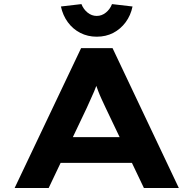

<svg xmlns="http://www.w3.org/2000/svg" viewBox="-20 -941 968 961"><path d="M53.2 0 385.9 -700H543.4L875.1 0H700.3L507.8 -403.4Q497.5 -425.6 488.2 -445.6Q478.9 -465.7 471.4 -485.6Q463.8 -505.4 457 -525.2Q450.1 -545 444.3 -565.4L480.6 -565.8Q474.3 -544 466.9 -523.4Q459.6 -502.8 451 -483Q442.3 -463.1 433.3 -443.4Q424.3 -423.6 414.6 -401.7L223.6 0ZM207.6 -125.8 262.9 -254.5H662.9L692.2 -125.8ZM464.1 -757.3Q419.1 -757.3 381.9 -776.4Q344.6 -795.5 319.6 -829.7Q294.5 -863.9 284.9 -908.5L387.6 -920.5Q397.5 -895 418.2 -878.1Q438.9 -861.3 464.1 -861.3Q489.4 -861.3 510.1 -878.1Q530.8 -895 540.6 -920.5L643.4 -908.5Q634.2 -863.9 608.9 -829.7Q583.6 -795.5 546.9 -776.4Q510.1 -757.3 464.1 -757.3Z"/></svg>

Font: Lexend Tera
Style: Regular
Weight: 400
Designer: Bonnie Shaver-Troup, Thomas Jockin
Foundry: Lexend
Version: Version 1.007